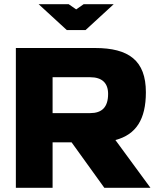

<svg xmlns="http://www.w3.org/2000/svg" viewBox="-20 -900 760 920"><path d="M435 -670H56V0H232V-218H323L480 0H701L533 -229C632 -255 679 -328 679 -458C679 -610 597 -670 435 -670ZM165 -880 300 -756H390L525 -880H381L345 -855L309 -880ZM232 -358V-530H412C468 -530 498 -503 498 -450C498 -386 468 -358 412 -358Z"/></svg>

Font: LT Wave Black
Style: Regular
Weight: 900
Designer: Daniel Lyons
Version: Version 2.5 (Glyphs App)